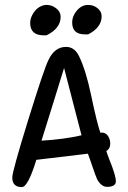

<svg xmlns="http://www.w3.org/2000/svg" viewBox="-20 -762 522 782"><path d="M159 -618Q103 -618 103 -668Q103 -682 108.5 -695Q114 -708 123 -718.5Q132 -729 144.5 -735.5Q157 -742 170 -742Q191 -742 209 -728Q227 -714 227 -694Q227 -646 169 -618ZM326 -622Q274 -622 274 -670Q274 -697 293.5 -719.5Q313 -742 339 -742Q360 -742 377 -729Q394 -715 394 -696Q394 -650 339 -622ZM69 0Q30 0 30 -39Q30 -64 95 -274Q127 -377 147.5 -438Q168 -499 178 -519Q203 -571 249 -571Q284 -571 302 -533Q329 -478 350 -379Q376 -256 389 -221Q390 -222 395 -222Q411 -222 420 -208Q429 -194 429 -177Q429 -156 413 -147Q418 -131 424 -116Q430 -101 436 -85Q452 -41 452 -24Q452 -1 416 -1Q393 -1 376 -31Q373 -37 368.5 -49.5Q364 -62 357 -82Q353 -95 348 -108.5Q343 -122 338 -136L128 -111Q94 0 69 0ZM149 -189Q197 -192 237.5 -197.5Q278 -203 312 -211L241 -485Q218 -410 195 -336.5Q172 -263 149 -189Z"/></svg>

Font: Dongol
Style: Regular
Weight: 400
Designer: Abdo Mohamed and Ibrahim Hamdi
Foundry: Protype Foundry
Version: Version 1.000;hotconv 1.0.109;makeotfexe 2.5.65596